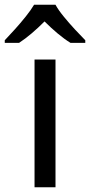

<svg xmlns="http://www.w3.org/2000/svg" viewBox="-60 -786 378 806"><path d="M173 0H85V-536H173ZM173 -766Q185 -744 207.5 -716.5Q230 -689 254.5 -662.5Q279 -636 298 -617V-606H236Q210 -622 182 -645.5Q154 -669 127 -696Q100 -669 73 -646Q46 -623 20 -606H-40V-617Q-21 -637 2.5 -663Q26 -689 48 -716.5Q70 -744 83 -766Z"/></svg>

Font: Noto Sans Mende Kikakui
Style: Regular
Weight: 400
Designer: Monotype Design Team
Foundry: Monotype Imaging Inc.
Version: Version 2.003; ttfautohint (v1.8.4.7-5d5b)